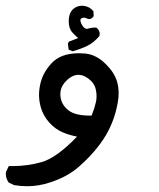

<svg xmlns="http://www.w3.org/2000/svg" viewBox="-33 -331 553 669"><path d="M-12.7 275.4Q-12.7 269 -11.7 267.1L-2.4 247.6Q7.3 247.6 13.2 247.6Q63 247.6 111.8 233.9Q164.6 218.8 235.4 145Q210 140.1 187.5 130.9Q159.7 119.6 138.4 95.7Q117.2 71.8 108.9 42Q103 20.5 103 -0.5Q103 -20.5 108.4 -42.5Q111.8 -55.2 116.2 -65.4Q125.5 -86.9 145 -108.9Q177.2 -145.5 242.2 -145.5Q252.4 -145.5 263.7 -144.5Q303.2 -140.6 336.4 -106.9Q364.7 -79.1 374.5 -47.9Q380.4 -28.3 380.4 -6.3Q380.4 9.3 377.4 25.9Q366.2 89.4 335.4 141.1Q302.2 196.8 242.2 249.5Q202.1 285.2 141.1 304.7Q102.1 317.9 61.5 317.9Q39.6 317.9 16.1 314L-2.4 305.2Q-12.7 291 -12.7 275.4ZM240.7 -70.3Q215.8 -70.3 192.4 -43.5Q177.2 -25.9 177.2 -3.4Q177.2 13.7 184.6 28.8Q192.4 43.9 208 55.2Q231.4 71.8 279.8 71.8Q283.2 71.8 286.1 71.8Q295.9 47.9 300.8 26.4Q306.2 4.9 300.8 -19Q295.9 -42 274.4 -57.6Q256.8 -70.3 240.7 -70.3ZM206.5 -256.3Q206.5 -287.1 223.6 -300.8Q236.8 -311 252.4 -311Q255.9 -311 259.8 -310.5Q279.3 -307.6 291 -293.5L292.5 -292L293.5 -274.9Q291 -271.5 289.6 -270Q284.2 -264.6 277.8 -264.6Q273.4 -264.6 268.8 -267.1Q264.2 -269.5 260.3 -269.5Q253.9 -269.5 250 -266.6Q247.1 -264.6 247.1 -261.5Q247.1 -258.3 248 -254.4Q252.9 -241.2 260.3 -234.4Q264.6 -230.5 270 -230.5Q272.9 -230.5 277.8 -232.4Q286.6 -234.9 296.4 -234.9Q298.8 -234.9 302.7 -234.9Q305.7 -232.4 306.6 -231.4Q314.5 -223.6 314.5 -212.9Q314.5 -210 313.5 -205.6Q293.5 -182.1 270.5 -170.9Q248 -160.2 220.2 -152.3L206.1 -158.2L203.6 -178.7L207 -186L239.3 -198.2Q229.5 -206.5 219.7 -217.3Q206.5 -231.4 206.5 -256.3Z"/></svg>

Font: Bakudai
Style: Medium
Weight: 500
Version: Version 1.48